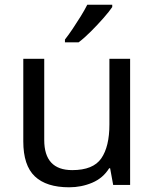

<svg xmlns="http://www.w3.org/2000/svg" viewBox="-20 -786 658 816"><path d="M533 -536V0H461L448 -71H444Q418 -29 372 -9.5Q326 10 274 10Q177 10 128 -36.5Q79 -83 79 -185V-536H168V-191Q168 -63 287 -63Q376 -63 410.5 -113Q445 -163 445 -257V-536ZM457 -756Q445 -738 420 -709.5Q395 -681 366.5 -652.5Q338 -624 314 -606H256V-618Q271 -637 288.5 -663Q306 -689 323 -716.5Q340 -744 351 -766H457Z"/></svg>

Font: Noto Sans Limbu
Style: Regular
Weight: 400
Designer: Monotype Design Team
Foundry: Monotype Imaging Inc.
Version: Version 2.004; ttfautohint (v1.8.4.7-5d5b)